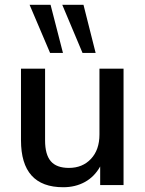

<svg xmlns="http://www.w3.org/2000/svg" viewBox="-20 -776 609 805"><path d="M245 9Q68 9 68 -188V-488H169V-187Q169 -128 193 -100Q217 -72 269 -72Q326 -72 361.5 -110Q397 -148 397 -212V-488H498V0H400V-78Q376 -35 336 -13Q296 9 245 9ZM326 -554 241 -756H330L381 -554ZM190 -554 104 -756H192L244 -554Z"/></svg>

Font: Nunito Sans SemiBold
Style: Regular
Weight: 600
Designer: Vernon Adams
Foundry: Vernon Adams
Version: Version 3.101; ttfautohint (v1.8.4.7-5d5b);gftools[0.9.27]